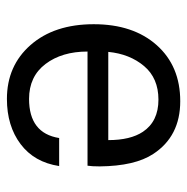

<svg xmlns="http://www.w3.org/2000/svg" viewBox="-13 -517 541 555"><g transform="rotate(90 257.5 -239.5)"><path d="M425 -412Q460 -359 461 -257Q461 -235 459 -222H129Q129 -148 165 -100.5Q201 -53 266 -53Q365 -53 379 -140H460Q449 -68 396.5 -28.5Q344 11 266 11Q170 11 110 -57.5Q50 -126 50 -240Q50 -354 110.5 -422Q171 -490 272.5 -490Q374 -490 425 -412ZM130 -282H385Q385 -346 361 -382Q331 -427 268 -427Q206 -427 171 -385.5Q136 -344 130 -282Z"/></g></svg>

Font: Karmilla
Style: Regular
Weight: 400
Designer: Jonathan Pinhorn
Version: Version 1.000